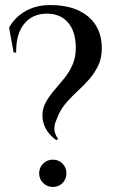

<svg xmlns="http://www.w3.org/2000/svg" viewBox="-20 -734 469 760"><path d="M16 -625Q39 -666 81 -690Q123 -714 179 -714Q275 -714 329 -668.5Q383 -623 383 -543Q383 -505 369.5 -476Q356 -447 335 -422.5Q314 -398 290 -376Q266 -354 245.5 -331Q225 -308 212 -281Q205 -265 199.5 -250Q194 -235 195.5 -219Q197 -203 210 -184L203 -179Q174 -200 160.5 -226Q147 -252 148 -281Q149 -308 162.5 -331.5Q176 -355 195.5 -377.5Q215 -400 234.5 -424Q254 -448 267 -477.5Q280 -507 280 -544Q280 -609 249.5 -644.5Q219 -680 166 -680Q109 -680 76 -640Q43 -600 44 -526H34ZM189 6Q167 6 151 -9.5Q135 -25 135 -48Q135 -71 151 -86.5Q167 -102 189 -102Q212 -102 227.5 -86.5Q243 -71 243 -48Q243 -25 227.5 -9.5Q212 6 189 6Z"/></svg>

Font: Cinzel Eorzea
Style: Regular
Weight: 500
Designer: Natanael Gama
Version: Version 2.000